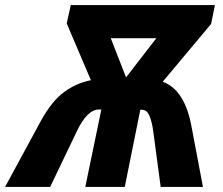

<svg xmlns="http://www.w3.org/2000/svg" viewBox="-74 -734 874 754"><path d="M421 -430 361 -584H540ZM-54 0H123L227 -217Q268 -304 315 -304H324L261 0H416L477 -303H483Q503 -303 513 -279Q523 -255 528 -217L557 0H723L679 -232Q653 -381 565 -413L755 -640L770 -714H204L188 -642L283 -419Q227 -408 179 -373.5Q131 -339 88 -262Z"/></svg>

Font: Noto Sans Display Extra
Style: Italic
Weight: 800
Italic angle: -12°
Designer: Monotype Design Team
Foundry: Monotype Imaging Inc.
Version: Version 1.900